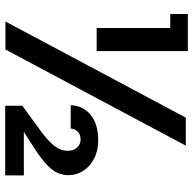

<svg xmlns="http://www.w3.org/2000/svg" viewBox="-22 -722 745 741"><g transform="rotate(90 350.5 -351.5)"><path d="M88 -636H34V-704H177V-352H88ZM542 -696 171 0H63L434 -696ZM657 -71V1H388V-65L496 -144Q529 -170 545.5 -192Q562 -214 562 -240Q562 -263 549.5 -276.5Q537 -290 518 -290Q500 -290 489 -280Q478 -270 476 -252H386Q388 -300 423.5 -329Q459 -358 521 -358Q562 -358 592.5 -342Q623 -326 639.5 -300Q656 -274 656 -244Q656 -208 634.5 -180Q613 -152 562 -118L489 -71Z"/></g></svg>

Font: A Bank Premium Med
Style: Regular
Weight: 500
Designer: Ninad Kale (Devanagari), Jonny Pinhorn (Latin), Htun Naung (Myanmar)
Foundry: Indian Type Foundry
Version: 4.004